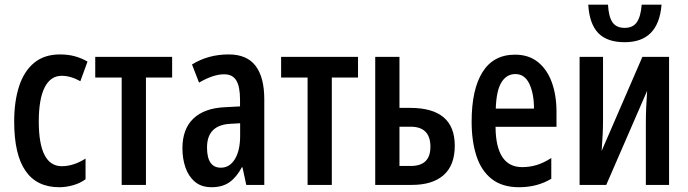

<svg xmlns="http://www.w3.org/2000/svg" viewBox="-20 -782 2911 812"><path d="M231 9.8Q40 9.8 40 -267.6Q40 -353.5 60.8 -417.2Q81.5 -481 124.5 -516.4Q167.5 -551.8 233.4 -551.8Q268.6 -551.8 296.9 -543.9Q325.2 -536.1 350.1 -521.5L319.8 -438.5Q279.3 -461.4 240.7 -461.4Q193.8 -461.4 168.9 -412.4Q144 -363.3 144 -268.1Q144 -79.1 241.7 -79.1Q290.5 -79.1 341.8 -111.3V-23.9Q318.4 -6.8 288.6 1.5Q258.8 9.8 231 9.8Z M708 -454.1H597.2V0H494.6V-454.1H382.8V-541.5H708Z M947.3 -551.8Q1024.4 -551.8 1061 -503.4Q1097.7 -455.1 1097.7 -361.8V0H1021.5L1005.4 -74.7H1002.9Q981 -33.2 950.9 -11.7Q920.9 9.8 875 9.8Q831.5 9.8 804.2 -13.4Q776.9 -36.6 764.2 -74Q751.5 -111.3 751.5 -154.3Q751.5 -236.8 798.1 -280.8Q844.7 -324.7 930.7 -328.6L995.1 -332V-361.3Q995.1 -416 979.2 -441.9Q963.4 -467.8 928.2 -467.8Q881.8 -467.8 821.8 -432.6L792 -509.3Q859.9 -551.8 947.3 -551.8ZM995.6 -260.7 952.6 -258.3Q855.5 -252.4 855.5 -158.2Q855.5 -72.8 914.1 -72.8Q951.2 -72.8 973.4 -109.1Q995.6 -145.5 995.6 -208.5Z M1494.1 -454.1H1383.3V0H1280.8V-454.1H1168.9V-541.5H1494.1Z M1669.4 -325.7H1714.8Q1903.3 -325.7 1903.3 -166Q1903.3 -83 1856.2 -41.5Q1809.1 0 1722.2 0H1566.9V-541.5H1669.4ZM1800.3 -161.1Q1800.3 -246.1 1716.8 -246.1H1669.4V-80.1H1717.3Q1800.3 -80.1 1800.3 -161.1Z M2158.2 -550.8Q2216.3 -550.8 2255.1 -519.5Q2293.9 -488.3 2313.7 -433.8Q2333.5 -379.4 2333.5 -308.6V-245.6H2075.7Q2077.1 -75.2 2188.5 -75.2Q2219.7 -75.2 2249.3 -84Q2278.8 -92.8 2311.5 -113.8V-25.9Q2252 9.8 2175.3 9.8Q2104 9.8 2059.6 -25.1Q2015.1 -60.1 1994.9 -122.6Q1974.6 -185.1 1974.6 -267.6Q1974.6 -403.8 2020.8 -477.3Q2066.9 -550.8 2158.2 -550.8ZM2159.7 -468.8Q2122.1 -468.8 2100.6 -433.6Q2079.1 -398.4 2076.7 -322.8H2238.3Q2238.3 -385.7 2218.8 -427.2Q2199.2 -468.8 2159.7 -468.8Z M2530.3 -541.5V-277.3Q2530.3 -244.1 2528.8 -213.4Q2527.3 -182.6 2524.4 -143.6L2696.8 -541.5H2809.6V0H2711.4V-261.2Q2711.4 -294.9 2712.9 -328.9Q2714.4 -362.8 2716.8 -397.9L2543.9 0H2431.2V-541.5ZM2777.8 -762.2Q2765.1 -603.5 2622.1 -603.5Q2547.4 -603.5 2510 -642.3Q2472.7 -681.2 2467.8 -762.2H2551.3Q2554.2 -710.4 2570.6 -687.3Q2586.9 -664.1 2622.1 -664.1Q2656.7 -664.1 2673.3 -688Q2689.9 -711.9 2693.8 -762.2Z"/></svg>

Font: Open Sans Condensed SemiBold
Style: Regular
Weight: 600
Width: 3
Designer: Monotype Design Team
Foundry: Monotype Imaging Inc.
Version: Version 3.000; ttfautohint (v1.8.4)